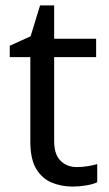

<svg xmlns="http://www.w3.org/2000/svg" viewBox="-20 -679 401 709"><path d="M264 -62Q284 -62 305 -65.5Q326 -69 339 -73V-6Q325 1 299 5.5Q273 10 249 10Q207 10 171.5 -4.5Q136 -19 114 -55Q92 -91 92 -156V-468H16V-510L93 -545L128 -659H180V-536H335V-468H180V-158Q180 -109 203.5 -85.5Q227 -62 264 -62Z"/></svg>

Font: Noto Sans Gothic
Style: Regular
Weight: 400
Designer: Monotype Design Team
Foundry: Monotype Imaging Inc.
Version: Version 2.001; ttfautohint (v1.8.4.7-5d5b)